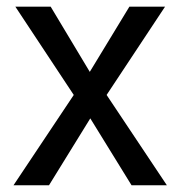

<svg xmlns="http://www.w3.org/2000/svg" viewBox="-20 -548 536 568"><path d="M245.6 -335.4 362.8 -528.3H468.3L295.4 -267.1L473.6 0H369.1L247.1 -197.8L125 0H20L198.2 -267.1L25.4 -528.3H129.9Z"/></svg>

Font: Roboto-ThirdPerson-AD3FC
Style: ThirdPerson-AD3FC
Weight: 400
Designer: Google
Version: Version 2.137; 2017